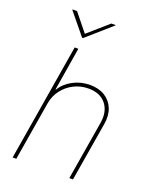

<svg xmlns="http://www.w3.org/2000/svg" viewBox="-168 -1027 904 1121"><g transform="rotate(20 284.0 -466.0)"><path d="M134.9 -366.5 73.9 0H51.1L171.9 -727.3H194.6L150.6 -458.8H153.4Q179 -501.4 227.5 -527Q275.9 -552.6 332.4 -552.6Q387.1 -552.6 425.1 -528.8Q463.1 -505 479.8 -463.1Q496.4 -421.2 487.2 -366.5L426.1 0H403.4L464.5 -366.5Q476.2 -438.9 439.8 -484.4Q403.4 -529.8 331 -529.8Q282.7 -529.8 240.9 -508.9Q199.2 -487.9 171 -451Q142.8 -414.1 134.9 -366.5ZM112.2 -931.8 200.3 -822.4 325.3 -931.8H352.3L350.9 -929L198.9 -795.5H193.2L83.8 -929L85.2 -931.8Z"/></g></svg>

Font: Inter UI Thin
Style: Italic
Weight: 100
Italic angle: -9.39999°
Designer: Rasmus Andersson
Foundry: rsms
Version: 3.2;8d6f07862